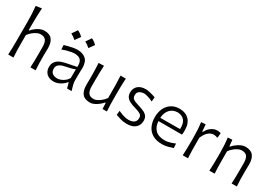

<svg xmlns="http://www.w3.org/2000/svg" viewBox="28 -1690 3707 2617"><g transform="rotate(30 1882.0 -381.0)"><path d="M90 0H172.6Q168.9 -57.6 167.5 -110.7Q166.1 -163.8 166.1 -225.9V-349.3Q188.4 -381 218.3 -406Q248.2 -431 279.2 -445.9Q310.3 -460.7 335 -460.7Q397.2 -460.7 421 -425.8Q444.7 -390.9 444.7 -322.1V-225.9Q444.7 -163.8 443.8 -110.7Q442.9 -57.6 439.9 0H521.8Q517.5 -57.6 516.4 -111.1Q515.3 -164.6 515.3 -228.7Q515.3 -251.5 516.2 -280.8Q517.2 -310.1 517.2 -343.5Q517.2 -433.7 479.3 -481.2Q441.3 -528.8 356.7 -528.8Q321.5 -528.8 286.7 -512.6Q251.8 -496.4 222.6 -472.7Q193.5 -449 174.7 -427.1H166.1V-515.4Q166.1 -583.6 168.1 -647.3Q170 -710.9 174.4 -774.5L83.2 -761.1Q89.8 -703.3 92.7 -642.3Q95.6 -581.3 95.6 -515.4V-228.7Q95.6 -164.6 94.4 -111.1Q93.1 -57.6 90 0Z M830.7 -50.9Q784.5 -50.9 754.2 -72.5Q723.9 -94.2 723.9 -145.6Q723.9 -178.4 741 -198.5Q758.1 -218.7 786.1 -230Q814.1 -241.4 846.8 -247.5Q896.7 -257.3 924.4 -264.4Q952.2 -271.4 966.6 -277Q981 -282.5 989.9 -286.9L989 -149.2Q970.7 -116.1 942.3 -94.3Q913.9 -72.4 884 -61.6Q854 -50.9 830.7 -50.9ZM809.2 10.5Q840.5 10.5 873.6 -1.4Q906.6 -13.3 936.1 -34.6Q965.7 -55.9 987.1 -82.9H994.8L1016.9 0H1087.9Q1073.3 -43.9 1064.2 -82Q1055.2 -120.1 1055.2 -153.6V-220.2Q1055.2 -254.3 1056.7 -289.7Q1058.3 -325.1 1058.3 -348.3Q1058.3 -443.4 1009.5 -486.1Q960.7 -528.8 877.8 -528.8Q845.5 -528.8 808.5 -521.8Q771.4 -514.9 737.3 -505.7Q703.1 -496.6 679 -489.7L683.5 -420.9Q721.2 -436.1 757.4 -445.7Q793.7 -455.4 822 -460.1Q850.2 -464.8 864.7 -464.8Q901.7 -464.8 931.1 -454.7Q960.6 -444.5 977 -414.5Q993.4 -384.5 991.1 -324.8L819.7 -289.7Q794 -284.5 765.5 -274.6Q736.9 -264.8 712 -247.4Q687.2 -230 671.4 -201.9Q655.6 -173.9 655.6 -132.2Q655.6 -90.9 673.6 -58.6Q691.5 -26.2 725.7 -7.9Q759.9 10.5 809.2 10.5ZM968.6 -762.2Q954 -740.7 940 -720.5Q926 -700.3 911.1 -679.6Q932.8 -668 953.6 -653.5Q974.4 -639 992.6 -622.1Q1008 -642.9 1022.5 -663.2Q1037 -683.6 1051.2 -703.6Q1028.3 -726.2 1007.8 -740.5Q987.4 -754.8 968.6 -762.2ZM748.9 -762.2Q734.3 -740.7 720.3 -720.5Q706.3 -700.3 691.5 -679.6Q713.2 -668 734 -653.5Q754.8 -639 773 -622.1Q788.3 -642.9 802.8 -663.2Q817.3 -683.6 831.5 -703.6Q808.6 -726.2 788.2 -740.5Q767.8 -754.8 748.9 -762.2Z M1379.7 11Q1413.8 11 1448.4 -5.8Q1483 -22.7 1512.9 -47Q1542.7 -71.3 1562 -94.2H1571L1575.2 0H1643.1Q1639.5 -57.6 1638.1 -111.1Q1636.8 -164.6 1636.8 -228.7V-282.8Q1636.8 -327.4 1637.5 -366Q1638.2 -404.5 1639.6 -441.5Q1641 -478.4 1643.4 -516.8H1560Q1562.9 -459.2 1564.6 -405.5Q1566.2 -351.7 1566.2 -289.7V-167.3Q1544.3 -136.2 1514.4 -110.9Q1484.5 -85.7 1454.5 -70.8Q1424.4 -56 1401.3 -56Q1339.2 -56 1315.6 -91.1Q1292 -126.3 1292 -195V-289.7Q1292 -351.7 1293.2 -406.9Q1294.3 -462.1 1297.8 -519.7L1214.4 -516.8Q1216.8 -478.4 1218.2 -441.5Q1219.5 -404.5 1220.3 -366Q1221 -327.4 1221 -282.8Q1221 -258.8 1220.4 -233.4Q1219.8 -208 1219.8 -174.2Q1219.8 -84 1257.7 -36.5Q1295.5 11 1379.7 11Z M1958.8 11Q2023.1 11 2063.6 -9.4Q2104 -29.9 2122.9 -64.5Q2141.8 -99 2141.8 -140Q2141.8 -185.2 2121.7 -211.7Q2101.6 -238.2 2064.6 -255.1Q2027.6 -271.9 1976.7 -287.3Q1913.1 -305 1886.7 -324.4Q1860.3 -343.8 1860.3 -381Q1860.3 -417.6 1877.5 -435.5Q1894.7 -453.5 1918.5 -460Q1942.3 -466.4 1961.9 -467.4Q1980.9 -467.4 2019 -456.6Q2057.1 -445.8 2103.9 -423.1L2110.3 -492.6Q2091 -499.7 2063.8 -508.1Q2036.6 -516.5 2007.3 -522.6Q1978.1 -528.7 1951.7 -528.7Q1874.3 -528.7 1830.8 -489.2Q1787.3 -449.7 1787.3 -386Q1787.3 -343 1806.2 -315.2Q1825.1 -287.5 1857.5 -270.4Q1889.8 -253.4 1929.9 -241.3Q1982.8 -226.4 2013.2 -213.9Q2043.7 -201.4 2056.9 -185.9Q2070 -170.5 2070 -145.5Q2070 -107.5 2054.3 -86.6Q2038.6 -65.7 2012.7 -57.4Q1986.7 -49.2 1955.7 -48.2Q1931.1 -48.2 1903.7 -53.8Q1876.2 -59.5 1847.3 -70.1Q1818.4 -80.6 1789.3 -94.5L1782.6 -27.7Q1813.6 -16 1858.7 -2.5Q1903.7 11 1958.8 11Z M2514.9 11Q2565.1 11 2608.4 -1.6Q2651.7 -14.2 2682.3 -23.9L2678.4 -92.8Q2650.9 -80.5 2622.9 -71.4Q2594.9 -62.4 2569 -57.6Q2543 -52.8 2521.4 -52.8Q2421.1 -52.8 2371.4 -102.8Q2321.7 -152.7 2317.3 -238.6H2687.8Q2690.2 -254.5 2691.1 -271.2Q2691.9 -287.8 2691.9 -307.9Q2691.9 -414.8 2636.4 -471.8Q2580.9 -528.8 2484.4 -528.8Q2411.2 -528.8 2358 -494.4Q2304.8 -460.1 2276.1 -399.8Q2247.4 -339.5 2247.4 -261.7Q2247.4 -182.6 2276.2 -121Q2305 -59.4 2364.5 -24.2Q2424 11 2514.9 11ZM2627.1 -290.6 2317 -289.3Q2321.1 -370.2 2365.1 -420.4Q2409.1 -470.6 2485.5 -472.7Q2558.8 -470.3 2595.5 -424.2Q2632.2 -378.2 2627.1 -290.6Z M2837 0H2919.6Q2915.9 -57.6 2914.7 -110.7Q2913.6 -163.8 2913.6 -225.9V-322.3Q2939.9 -381.9 2968 -410.2Q2996.2 -438.6 3021.8 -447.2Q3047.4 -455.8 3065.7 -455.8Q3079.1 -455.8 3095.7 -451.9Q3112.3 -448 3127.8 -442.5L3134.3 -519.7Q3120.9 -524 3106.5 -526.4Q3092 -528.8 3076.9 -528.8Q3054.7 -528.8 3026.5 -519.3Q2998.3 -509.8 2969 -484.6Q2939.8 -459.5 2913.6 -411.9H2905.5L2897.7 -521.5L2827.7 -516.8Q2836 -457.6 2839.3 -397.4Q2842.6 -337.3 2842.6 -280.7V-228.7Q2842.6 -164.6 2841.4 -111.1Q2840.2 -57.6 2837 0Z M3256.4 0H3339Q3335.4 -57.6 3334.2 -110.7Q3333 -163.8 3333 -225.9V-349.3Q3355.3 -381 3385.2 -406Q3415.1 -431 3445.8 -445.9Q3476.6 -460.7 3501.4 -460.7Q3563.6 -460.7 3587.3 -425.8Q3611.1 -390.9 3611.1 -322.1V-225.9Q3611.1 -163.8 3610.2 -110.7Q3609.2 -57.6 3606.3 0H3688.2Q3683.8 -57.6 3682.7 -111.1Q3681.7 -164.6 3681.7 -228.7Q3681.7 -251.5 3682.6 -280.8Q3683.6 -310.1 3683.6 -343.5Q3683.6 -433.7 3645.6 -481.2Q3607.7 -528.8 3523.1 -528.8Q3486.9 -528.8 3451 -512.1Q3415.2 -495.5 3385.1 -471.1Q3354.9 -446.8 3335.3 -423.9H3326.7L3317.2 -521.5L3247.1 -516.8Q3255.5 -457.6 3258.7 -397.4Q3262 -337.3 3262 -280.7V-228.7Q3262 -164.6 3260.8 -111.1Q3259.6 -57.6 3256.4 0Z"/></g></svg>

Font: Pinar-VF
Style: Regular
Weight: 300
Designer: Amin Abedi
Version: Version 3.0